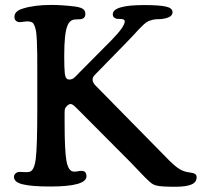

<svg xmlns="http://www.w3.org/2000/svg" viewBox="-20 -729 831 759"><path d="M127.4 -295.4V-443.8Q127.4 -489.3 127.2 -515.6Q127 -542 125.7 -567.1Q124.5 -592.3 122.6 -604.5Q120.6 -616.7 116.7 -626.7Q112.8 -636.7 107.9 -639.9Q103 -643.1 95.2 -644Q88.4 -645.5 75 -643.3Q61.5 -641.1 55.2 -641.6Q37.1 -644.5 37.1 -662.1Q37.1 -685.1 69.3 -694.8Q115.2 -709.5 182.6 -709.5Q226.1 -709.5 277.8 -703.1Q299.8 -699.7 308.6 -693.1Q317.4 -686.5 317.4 -673.8Q317.4 -654.3 295.9 -652.8Q293.9 -652.8 286.6 -652.6Q279.3 -652.3 275.4 -651.9Q255.4 -650.4 246.1 -626Q233.9 -595.7 233.9 -508.8Q233.9 -459.5 236.1 -439.7Q238.3 -419.9 246.1 -416.5Q255.4 -412.1 267.1 -417.5Q273.9 -420.4 295.4 -443.8L420.9 -570.3Q473.1 -623.5 473.1 -644.5Q473.1 -652.8 460.4 -653.8Q458 -654.3 451.9 -654.3Q445.8 -654.3 443.4 -654.3Q436 -655.3 430.9 -659.9Q425.8 -664.6 425.8 -672.4Q425.8 -709 550.8 -709Q606 -709 634 -703.4Q662.1 -697.8 662.1 -680.7Q662.1 -666.5 644.8 -659.9Q627.4 -653.3 607.9 -653.3Q594.2 -653.3 584 -650.9Q573.7 -648.4 566.2 -645Q558.6 -641.6 548.6 -632.6Q538.6 -623.5 531.2 -615.7Q523.9 -607.9 508.3 -590.8Q492.7 -573.7 479 -560.1L354 -432.1Q335.9 -412.6 358.9 -389.6L613.8 -130.4Q656.7 -85.4 672.9 -72.8Q680.7 -66.4 689.9 -60.5Q708 -49.3 732.4 -46.9Q744.6 -45.4 751 -41.5Q757.3 -37.6 757.3 -28.3Q757.3 -8.3 736.3 0.5Q715.3 9.3 672.9 9.3Q619.6 9.3 600.1 4.9Q592.3 2.9 585.7 -0.2Q579.1 -3.4 569.3 -12.5Q559.6 -21.5 553 -28.1Q546.4 -34.7 528.8 -53.2Q511.2 -71.8 499 -84.5L283.7 -300.8Q270.5 -314.5 262.9 -317.1Q255.4 -319.8 246.6 -312Q238.8 -304.2 237.1 -299.8Q235.4 -295.4 235.4 -282.7V-244.1Q235.4 -131.8 242.9 -91.8Q250.5 -51.8 270.5 -50.8Q276.4 -49.8 288.1 -52Q299.8 -54.2 304.2 -53.7Q321.8 -52.2 321.8 -32.2Q321.8 8.3 178.7 8.3Q104.5 8.3 69.3 -0.5Q35.2 -8.8 35.2 -29.8Q35.2 -37.1 41 -43Q46.9 -48.8 56.2 -49.3Q61 -49.8 73.2 -48.8Q85.4 -47.9 94.7 -49.3Q115.2 -52.2 121.3 -100.6Q127.4 -148.9 127.4 -295.4Z"/></svg>

Font: Cooper* Medium
Style: Regular
Weight: 500
Designer: Owen Earl
Foundry: indestructible type*
Version: Version 0.001